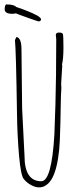

<svg xmlns="http://www.w3.org/2000/svg" viewBox="-20 -824 358 860"><path d="M51.3 -764.2Q41.5 -762.2 35.2 -762.2Q1 -762.2 1 -782.2Q1 -799.8 7.3 -804.2Q43.5 -804.2 52.2 -793Q53.2 -792.5 64.2 -788.8Q75.2 -785.2 83 -782.2Q90.8 -779.3 103.8 -774.2Q116.7 -769 126.2 -764.6Q135.7 -760.3 145 -755.4Q164.1 -744.6 164.1 -736.3Q164.1 -732.9 159.9 -730.5Q155.8 -728 153.1 -728Q150.4 -728 103 -744.9Q55.7 -761.7 51.3 -764.2ZM253.9 -449.2 254.9 -429.2Q252.9 -403.8 252.2 -360.8Q251.5 -317.9 250.7 -279.3Q250 -240.7 248 -195.8Q246.1 -150.9 240.2 -115.2Q226.6 -30.3 195.8 -2Q162.6 29.3 118.2 4.4Q99.1 -6.3 86.2 -22.5Q73.2 -38.6 65.4 -126.2Q57.6 -213.9 56.2 -311Q51.8 -603 46.9 -644L53.2 -658.2Q76.2 -655.3 76.2 -603L79.1 -337.9L89.8 -126Q89.8 -12.2 165 -12.2Q211.4 -12.2 223.6 -221.7Q224.6 -235.8 228.3 -356.9Q231.9 -478 231.9 -648.9L230 -667Q230 -678.2 244.4 -678.2Q258.8 -678.2 261.5 -671.6Q264.2 -665 264.2 -612.5Q264.2 -560.1 257.8 -535.2Q258.8 -533.2 258.8 -528.8Q258.8 -528.8 253.9 -449.2Z"/></svg>

Font: Amatic SC
Style: Regular
Weight: 400
Version: Version 1.004